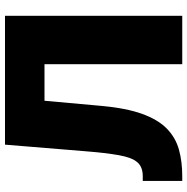

<svg xmlns="http://www.w3.org/2000/svg" viewBox="-10 -758 768 788"><g transform="rotate(-90 374.0 -364.0)"><path d="M25.4 0V-162.1H44.9Q83 -162.1 102.3 -184.6Q121.6 -207 131.1 -260.3Q140.6 -313.5 147.9 -405.3L174.3 -727.5H703.1V0H504.4V-565.4H354.5L333.5 -333Q324.2 -229.5 300.5 -164.3Q276.9 -99.1 240 -63.2Q203.1 -27.3 154.3 -13.7Q105.5 0 44.9 0Z"/></g></svg>

Font: Inter 18pt Black
Style: Regular
Weight: 900
Designer: Rasmus Andersson
Foundry: rsms
Version: Version 4.001;git-66647c0bb